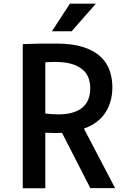

<svg xmlns="http://www.w3.org/2000/svg" viewBox="-20 -1002 665 1022"><path d="M101.1 -767.1Q128.4 -768.1 150.9 -768.8Q173.3 -769.5 194.6 -769.8Q215.8 -770 236.8 -770Q257.8 -770 282.2 -770Q363.3 -770 419.7 -752.4Q476.1 -734.9 511.2 -703.9Q546.4 -672.9 562.3 -630.4Q578.1 -587.9 578.1 -537.6Q578.1 -460.4 541.3 -403.1Q504.4 -345.7 426.8 -317.4L592.8 -0.5H460.9L310.1 -294.9Q301.3 -294.4 292 -294.2Q282.7 -293.9 272.9 -293.9Q247.6 -293.9 221.2 -295.4V0H101.1ZM221.2 -397.9Q239.7 -395.5 256.8 -394.3Q273.9 -393.1 289.6 -393.1Q337.4 -393.1 370.1 -403.8Q402.8 -414.6 422.9 -433.3Q442.9 -452.1 451.7 -477.5Q460.4 -502.9 460.4 -531.7Q460.4 -562.5 450.7 -588.1Q440.9 -613.8 418.9 -632.3Q397 -650.9 362.1 -661.4Q327.1 -671.9 276.9 -672.4Q263.7 -672.4 250 -671.9Q236.3 -671.4 221.2 -670.4ZM352.1 -982.4H490.2L361.3 -835.4H256.3Z"/></svg>

Font: Tauri
Style: Regular
Weight: 400
Designer: Yvonne Schüttler
Foundry: Yvonne Schüttler
Version: Version 1.003; ttfautohint (v0.93.8-669f) -l 13 -r 13 -G 200